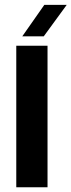

<svg xmlns="http://www.w3.org/2000/svg" viewBox="-20 -794 303 814"><path d="M49 0V-600H181.5V0ZM74.5 -640 168 -773.5H263L165.5 -640Z"/></svg>

Font: Big Shoulders Stencil Text Thin ExtraBold
Style: Regular
Weight: 800
Version: Version 2.001